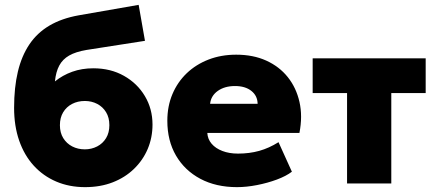

<svg xmlns="http://www.w3.org/2000/svg" viewBox="-20 -755 1794 790"><path d="M330 15Q265 15 211.2 -8Q157.5 -31 118.8 -73.5Q80 -116 59 -176.2Q38 -236.5 38 -311.5Q38 -395 53.5 -460Q69 -525 101 -572.5Q133 -620 183.5 -649.8Q234 -679.5 304 -692L550.5 -735L576.5 -587L336 -549.5Q291.5 -542 264.5 -526.5Q237.5 -511 223.8 -485.2Q210 -459.5 206 -420Q237.5 -445.5 277.2 -459.8Q317 -474 364 -474Q435 -474 490 -443Q545 -412 576.2 -359.5Q607.5 -307 607.5 -242.5Q607.5 -189 587.8 -142.2Q568 -95.5 531.2 -60Q494.5 -24.5 443.8 -4.8Q393 15 330 15ZM329 -140.5Q356.5 -140.5 379.8 -152.5Q403 -164.5 416.5 -186.8Q430 -209 430 -240Q430 -271 416.5 -293.2Q403 -315.5 380 -327.5Q357 -339.5 329 -339.5Q300 -339.5 276.8 -327.5Q253.5 -315.5 240 -293.2Q226.5 -271 226.5 -240Q226.5 -209 240.2 -186.8Q254 -164.5 277.2 -152.5Q300.5 -140.5 329 -140.5Z M955 15Q869 15 804.5 -19.2Q740 -53.5 704.2 -114.8Q668.5 -176 668.5 -258Q668.5 -318 689.5 -367.8Q710.5 -417.5 748.5 -453.8Q786.5 -490 838.2 -510Q890 -530 952 -530Q1021.5 -530 1075.2 -505.8Q1129 -481.5 1164 -437.8Q1199 -394 1212.2 -335.5Q1225.5 -277 1212 -208H833Q834.5 -182.5 850.8 -163.5Q867 -144.5 895 -133.8Q923 -123 959.5 -123Q1006 -123 1046.5 -134.2Q1087 -145.5 1126 -170L1181 -48.5Q1157.5 -30.5 1119.2 -16.2Q1081 -2 1037.5 6.5Q994 15 955 15ZM844.5 -328H1040Q1039.5 -361 1014.2 -381Q989 -401 947 -401Q904.5 -401 876.2 -381Q848 -361 844.5 -328Z M1408 0V-372H1266.5V-515H1731.5V-372H1590V0Z"/></svg>

Font: Geologica Cursive ExtraBold
Style: Regular
Weight: 800
Designer: Sindre Bremnes, Frode Helland
Foundry: Monokrom Skriftforlag AS
Version: Version 1.010;gftools[0.9.28]